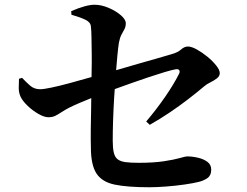

<svg xmlns="http://www.w3.org/2000/svg" viewBox="-20 -792 1040 809"><path d="M609 -3Q518 -3 464 -14Q410 -25 386.5 -61Q363 -97 363 -170Q362 -202 362.5 -246.5Q363 -291 364 -336.5Q365 -382 365 -417Q365 -450 366 -488.5Q367 -527 366.5 -565Q366 -603 365.5 -633.5Q365 -664 363 -680Q362 -698 340.5 -708.5Q319 -719 281 -730L280 -745Q310 -758 335 -765Q360 -772 378 -772Q407 -772 437.5 -759Q468 -746 489 -728Q510 -710 510 -694Q510 -679 504 -668.5Q498 -658 491.5 -645.5Q485 -633 481 -612Q478 -593 474.5 -557Q471 -521 467.5 -475.5Q464 -430 461 -380.5Q458 -331 456.5 -284.5Q455 -238 455 -200Q455 -168 459.5 -149Q464 -130 475.5 -121Q487 -112 508 -109Q529 -106 564 -106Q627 -106 670 -112.5Q713 -119 737.5 -126Q762 -133 768 -133Q790 -133 814 -127.5Q838 -122 854 -110Q870 -98 870 -77Q870 -53 854.5 -42Q839 -31 819 -26Q796 -20 757.5 -14.5Q719 -9 679 -6Q639 -3 609 -3ZM596 -280Q640 -332 676.5 -385Q713 -438 735 -482Q739 -491 735 -496.5Q731 -502 720 -500Q703 -497 673 -488Q643 -479 607 -467Q571 -455 534.5 -442Q498 -429 466 -417.5Q434 -406 412 -397Q390 -389 365.5 -379Q341 -369 317 -359Q293 -349 273 -339Q252 -328 238.5 -319Q225 -310 213 -304Q201 -298 184 -298Q166 -298 141 -312.5Q116 -327 95 -347.5Q74 -368 66 -386Q59 -402 59 -421Q59 -440 60 -460L73 -464Q89 -447 106.5 -431.5Q124 -416 149 -416Q164 -416 197 -423Q230 -430 269 -440.5Q308 -451 344.5 -461.5Q381 -472 404 -478Q434 -486 475.5 -498Q517 -510 561.5 -523Q606 -536 644 -546.5Q682 -557 704 -564Q729 -571 743 -583.5Q757 -596 772 -596Q787 -596 809.5 -583.5Q832 -571 854 -553Q876 -535 891 -516Q906 -497 906 -484Q906 -471 893.5 -461.5Q881 -452 865.5 -444.5Q850 -437 840 -428Q808 -401 771.5 -373Q735 -345 695 -318Q655 -291 611 -266Z"/></svg>

Font: Noto Serif TC
Style: Bold
Weight: 700
Designer: Ryoko NISHIZUKA 西塚涼子 (kana & ideographs); Frank Grießhammer (Latin, Greek & Cyrillic); Wenlong ZHANG 张文龙 (bopomofo); San
Foundry: Adobe
Version: Version 2.002-H1;hotconv 1.1.0;makeotfexe 2.6.0